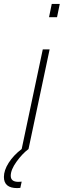

<svg xmlns="http://www.w3.org/2000/svg" viewBox="-77 -763 326 983"><path d="M188 -743H229L215 -675H174ZM142 -510H177L69 0Q37 24 7.5 65Q-22 106 -22 137Q-22 168 17 168L34 167L27 199Q20 200 11 200Q-57 200 -57 143Q-57 109 -32.5 70.5Q-8 32 34 0Z"/></svg>

Font: Saira Semi Condensed Thin
Style: Italic
Weight: 100
Width: 4
Italic angle: -12°
Designer: Hector Gatti with collaboration of the Omnibus-Type team
Foundry: Omnibus-Type
Version: Version 1.001; ttfautohint (v1.8)